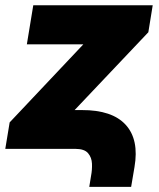

<svg xmlns="http://www.w3.org/2000/svg" viewBox="-23 -566 604 730"><path d="M316.4 144.5 323.2 102.5Q327.6 80.1 326.7 56.4Q325.7 32.7 311.8 16.4Q297.9 0 263.7 0H-2.9L13.7 -100.6L293.9 -397.5H79.1L103.5 -545.9H557.6L541 -443.4L260.7 -147.5H288.1Q403.3 -147.9 454.8 -91.6Q506.3 -35.2 488.3 69.3L475.6 144.5Z"/></svg>

Font: Inter Tight Black
Style: Italic
Weight: 900
Italic angle: -9.39999°
Designer: Rasmus Andersson
Foundry: rsms
Version: Version 3.004; ttfautohint (v1.8.4.7-5d5b)